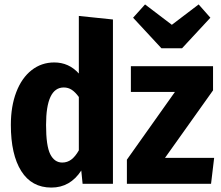

<svg xmlns="http://www.w3.org/2000/svg" viewBox="-20 -830 997 867"><path d="M490 -742V0H353L347 -60Q297 17 212 17Q123 17 76 -57.5Q29 -132 29 -266Q29 -350 53.5 -414Q78 -478 122.5 -513Q167 -548 225 -548Q291 -548 336 -498V-758ZM336 -151V-392Q320 -414 304 -424.5Q288 -435 268 -435Q188 -435 188 -266Q188 -171 207 -133.5Q226 -96 261 -96Q284 -96 302 -109.5Q320 -123 336 -151ZM942 -422 725 -117H947L933 0H553V-109L770 -415H571V-531H942ZM930 -750 802 -612H709L581 -750L635 -810L756 -718L877 -810Z"/></svg>

Font: Fira Sans Condensed
Style: Bold
Weight: 700
Width: 3
Designer: bBox Type GmbH & Carrois Corporate GbR & Edenspiekermann AG
Foundry: bBox Type GmbH & Carrois Corporate GbR & Edenspiekermann AG
Version: Version 4.301